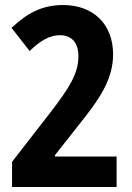

<svg xmlns="http://www.w3.org/2000/svg" viewBox="-20 -744 525 764"><path d="M28 -100V0H444V-121H199V-127L292 -245C379 -353 430 -430 430 -528C430 -647 352 -724 231 -724C146 -724 86 -690 26 -633L98 -541C139 -581 177 -604 218 -604C266 -604 292 -573 292 -521C292 -453 259 -398 177 -292Z"/></svg>

Font: Noto Sans Devanagari UI Condensed
Style: Bold
Weight: 700
Width: 3
Designer: Jelle Bosma - Monotype Design Team
Foundry: Monotype Imaging Inc.
Version: Version 2.004